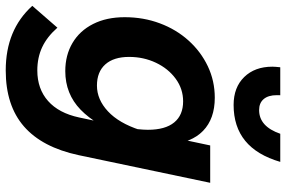

<svg xmlns="http://www.w3.org/2000/svg" viewBox="-193 -604 998 670"><g transform="rotate(90 306.0 -269.0)"><path d="M-8.6 117.3 67.6 29.7Q99.4 65.8 135.6 82.8Q171.9 99.8 216.7 99.8Q281.1 99.8 323.4 62.3Q365.7 24.9 380.9 -46.2L415.8 -210.5Q419.5 -228.8 421.7 -250.3Q423.9 -271.9 423.9 -286Q423.9 -346.6 398.3 -377.8Q372.8 -409 324.6 -409Q281.2 -409 245.8 -383.1Q210.4 -357.2 190 -314.2Q169.6 -271.2 169.6 -220.5Q169.6 -166.9 195.6 -137.6Q221.7 -108.3 269.7 -108.3Q318.1 -108.3 359.3 -146.5Q400.5 -184.7 424.5 -258.1L448.7 -210.5Q408.9 -104.5 353.7 -51.2Q298.5 2.2 219.1 2.2Q163.4 2.2 120.9 -23Q78.4 -48.1 54.7 -94.9Q31 -141.8 31 -205.1Q31 -270.7 52.4 -327.8Q73.7 -384.9 112.4 -427.9Q151.1 -470.9 202.2 -495.2Q253.4 -519.5 311.9 -519.5Q385.6 -519.5 427.7 -478.5Q469.7 -437.4 473.3 -364.6L449 -364.3L478.5 -503.5H608.9L512.5 -44.8Q485.2 83 412.1 146.5Q339 210 216.7 210Q145.8 210 89.6 186.9Q33.4 163.8 -8.6 117.3ZM205.7 -748H303.4Q303.1 -745.3 303.1 -742Q303.1 -738.8 303.1 -736.1Q303.1 -706.2 316.7 -690.2Q330.3 -674.2 355.1 -674.2Q412.3 -674.2 437.8 -748H535.9Q512 -666.2 462.4 -625.7Q412.8 -585.2 337.2 -585.2Q275.9 -585.2 239.8 -622.2Q203.7 -659.2 203.7 -720.6Q203.7 -725.6 204.2 -731.6Q204.7 -737.6 205.7 -748Z"/></g></svg>

Font: Wix Madefor Text
Style: Italic
Weight: 400
Italic angle: -12°
Designer: Dalton Maag Ltd
Foundry: Dalton Maag Ltd
Version: Version 3.100